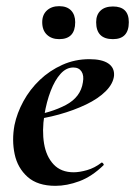

<svg xmlns="http://www.w3.org/2000/svg" viewBox="-20 -591 438 623"><path d="M160 12Q102 12 69.5 -17Q37 -46 27.5 -91Q18 -136 27 -185Q35 -224 56 -262.5Q77 -301 109 -331.5Q141 -362 182 -380.5Q223 -399 270 -399Q311 -399 331.5 -385Q352 -371 350 -345Q347 -319 323 -295Q299 -271 259.5 -252Q220 -233 171.5 -219.5Q123 -206 73 -201L75 -214Q146 -225 194 -250.5Q242 -276 249 -324Q253 -346 244.5 -359Q236 -372 218 -372Q195 -372 176.5 -351.5Q158 -331 144.5 -296Q131 -261 124 -218Q116 -167 123 -125Q130 -83 154 -57.5Q178 -32 219 -32Q238 -32 262.5 -39Q287 -46 309 -63Q311 -65 314.5 -61Q318 -57 316 -55Q278 -18 237.5 -3Q197 12 160 12ZM172 -464Q147.2 -464 132.1 -478.5Q117 -492.9 117 -519Q117 -543 132.1 -557Q147.2 -571 172 -571Q197.3 -571 210.7 -557Q224 -543 224 -519Q224 -464 172 -464ZM346.4 -464Q292 -464 292 -519Q292 -543.2 306.3 -556.6Q320.5 -570 346.4 -570Q398 -570 398 -519Q398 -464 346.4 -464Z"/></svg>

Font: Cormorant Light
Style: Italic
Weight: 300
Italic angle: -10°
Designer: Christian Thalmann (Catharsis Fonts)
Foundry: Catharsis Fonts
Version: Version 4.000